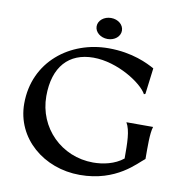

<svg xmlns="http://www.w3.org/2000/svg" viewBox="-96 -988 1057 1098"><g transform="rotate(10 432.5 -439.5)"><path d="M439 18C653 18 754 -107 794 -137C794 -207 792 -285 805 -325H650C676 -281 676 -209 676 -119C627 -79 559 -65 502 -65C318 -65 173 -209 173 -393C173 -564 259 -656 401 -656C542 -656 690 -559 721 -500L729 -504L748 -655C708 -677 617 -724 477 -724C255 -724 56 -574 56 -329C56 -127 230 18 439 18ZM461 -775C502 -775 534 -802 534 -836C534 -870 502 -897 461 -897C420 -897 387 -870 387 -836C387 -802 420 -775 461 -775Z"/></g></svg>

Font: Coconat Demi
Style: Regular
Weight: 400
Designer: Sara Lavazza
Foundry: Collletttivo
Version: Version 1.000;Glyphs 3.2 (3217)